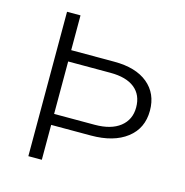

<svg xmlns="http://www.w3.org/2000/svg" viewBox="-99 -748 812 841"><g transform="rotate(15 307.0 -327.5)"><path d="M103 -654.8H164.1V-497.1H359.9Q457.5 -497.1 511.7 -452.4Q565.9 -407.7 565.9 -330.1Q565.9 -249.5 506.3 -203.9Q446.8 -158.2 344.2 -158.2H164.1V0H103ZM356 -445.8H164.1V-208H348.1Q421.9 -208 462.9 -240.2Q503.9 -272.5 503.9 -328.1Q503.9 -384.8 465.8 -415.3Q427.7 -445.8 356 -445.8Z"/></g></svg>

Font: IntelOne Mono Light
Style: Regular
Weight: 300
Designer: Fred Shallcrass
Foundry: Frere-Jones Type LLC
Version: Version 1.200;hotconv 1.1.0;makeotfexe 2.6.0;FJTRelease1.2